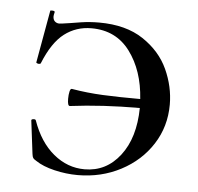

<svg xmlns="http://www.w3.org/2000/svg" viewBox="-40 -460 529 513"><g transform="rotate(5 225.0 -204.0)"><path d="M415 -197Q415 -138 384.5 -90.5Q354 -43 301.5 -15.5Q249 12 186 12Q155 12 123.5 4.5Q92 -3 73 -16Q66 -20 64 -23Q62 -26 61 -34L50 -123Q50 -126 55.5 -126.5Q61 -127 62 -124Q82 -67 119.5 -36Q157 -5 203 -5Q261 -5 298 -53Q335 -101 336 -181Q236 -181 149 -170Q143 -170 143 -189Q143 -200 145 -208.5Q147 -217 151 -216Q192 -209 234.5 -207Q277 -205 335 -205Q330 -281 292.5 -331.5Q255 -382 189 -382Q148 -382 116.5 -358Q85 -334 62 -277Q61 -275 57 -275Q54 -275 51.5 -276.5Q49 -278 50 -279L75 -419Q75 -420 79 -420Q88 -420 87 -416Q85 -408 85 -405Q85 -396 90 -391.5Q95 -387 102 -387Q106 -387 132 -391Q137 -392 160 -395.5Q183 -399 208 -399Q280 -399 326.5 -368Q373 -337 394 -291Q415 -245 415 -197Z"/></g></svg>

Font: Cormorant Infant Medium
Style: Regular
Weight: 500
Designer: Christian Thalmann (Catharsis Fonts)
Version: Version 3.000